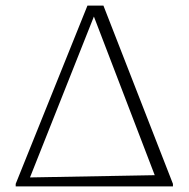

<svg xmlns="http://www.w3.org/2000/svg" viewBox="-20 -665 674 685"><path d="M349 -645 597 -9V0H36V-9L292 -645ZM87 -32 532 -40 315 -606Z"/></svg>

Font: Piazzolla SC ExtraLight
Style: Regular
Weight: 200
Designer: Juan Pablo del Peral
Foundry: Huerta Tipografica
Version: Version 1.330